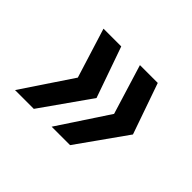

<svg xmlns="http://www.w3.org/2000/svg" viewBox="-94 -670 788 788"><g transform="rotate(45 300.0 -275.5)"><path d="M404 -276.5 337.5 -493H441L518.5 -271.5L367 -58H260ZM193.5 -276.5 126 -493H229L307 -271.5L156.5 -58H47.5Z"/></g></svg>

Font: JuliaMono SemiBoldItalic
Style: Regular
Weight: 600
Italic angle: -9°
Monospace: yes
Designer: cormullion
Foundry: corm
Version: Version 0.049; ttfautohint (v1.8.4)